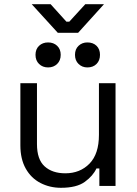

<svg xmlns="http://www.w3.org/2000/svg" viewBox="-20 -885 652 914"><path d="M270 9Q217 9 172.5 -14Q128 -37 102.5 -82.5Q77 -128 77 -193V-489H156V-199Q156 -126 192.5 -93Q229 -60 291 -60Q361 -60 406 -106Q451 -152 451 -243V-489H530V0H453V-83H439Q423 -48 384 -19.5Q345 9 270 9ZM396 -564Q371 -564 354 -580.5Q337 -597 337 -624Q337 -651 354 -667Q371 -683 396 -683Q423 -683 439.5 -667Q456 -651 456 -624Q456 -597 439.5 -580.5Q423 -564 396 -564ZM209 -564Q183 -564 166 -580.5Q149 -597 149 -624Q149 -651 166 -667Q183 -683 209 -683Q235 -683 252 -667Q269 -651 269 -624Q269 -597 252 -580.5Q235 -564 209 -564ZM255 -729 131 -865H221L296 -782H310L386 -865H475L352 -729Z"/></svg>

Font: Space Grotesk Light
Style: Regular
Weight: 400
Version: Version 2.000